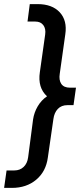

<svg xmlns="http://www.w3.org/2000/svg" viewBox="-43 -765 407 935"><path d="M-23 150 -11 65H27Q54 65 72 48Q90 31 94 1L118 -183Q123 -217 140.5 -247Q158 -277 186 -296Q140 -338 151 -413L177 -597Q181 -625 168 -642.5Q155 -660 129 -660H91L102 -745H140Q211 -745 248 -705Q285 -665 275 -598L248 -406Q243 -375 255.5 -356.5Q268 -338 298 -338H327L315 -253H286Q256 -253 238.5 -234.5Q221 -216 217 -185L190 2Q181 70 133.5 110Q86 150 15 150Z"/></svg>

Font: Plus Jakarta Sans Medium
Style: Italic
Weight: 500
Italic angle: -8°
Designer: Gumpita Rahayu
Foundry: Tokotype
Version: Version 2.071; ttfautohint (v1.8.4.7-5d5b);gftools[0.9.29]